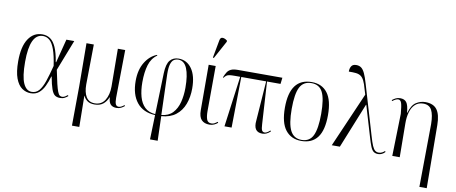

<svg xmlns="http://www.w3.org/2000/svg" viewBox="-83 -1171 4221 1778"><g transform="rotate(10 2027.5 -282.5)"><path d="M224 10Q179 10 141.5 -16Q104 -42 81.5 -102Q59 -162 59 -262Q59 -400 107 -473Q155 -546 238 -546Q280 -546 312 -524Q344 -502 366.5 -451.5Q389 -401 403 -314H407L464 -536H538L425 -246Q441 -166 452.5 -118.5Q464 -71 473.5 -47Q483 -23 493 -15.5Q503 -8 516 -8Q530 -8 544 -16.5Q558 -25 567 -33L573 -25Q561 -14 543 -4Q525 6 500 6Q469 6 450 -8Q431 -22 417 -61.5Q403 -101 389 -176H386Q371 -125 351 -83Q331 -41 300.5 -15.5Q270 10 224 10ZM231 -4Q273 -4 300 -36Q327 -68 347.5 -128.5Q368 -189 390 -276Q376 -372 356 -428Q336 -484 308.5 -508Q281 -532 246 -532Q123 -532 123 -268Q123 -129 151.5 -66.5Q180 -4 231 -4Z M653 239 656 -131 653 -536H722L717 -159Q717 -86 743 -43.5Q769 -1 824 -1Q887 -1 919 -52Q951 -103 951 -182L948 -536H1017L1011 -85Q1011 -44 1019.5 -26Q1028 -8 1048 -8Q1060 -8 1072.5 -14.5Q1085 -21 1100 -33L1105 -25Q1090 -12 1071.5 -3Q1053 6 1030 6Q993 6 974 -14.5Q955 -35 953 -80H951Q934 -38 903.5 -14Q873 10 824 10Q780 10 755.5 -8.5Q731 -27 720 -53H718L722 239Z M1387 239 1394 9Q1281 4 1221.5 -70Q1162 -144 1162 -272Q1162 -376 1205 -446.5Q1248 -517 1315 -543L1319 -537Q1266 -501 1245.5 -433Q1225 -365 1225 -271Q1225 -194 1241.5 -134.5Q1258 -75 1295 -39.5Q1332 -4 1394 0L1406 -387Q1409 -475 1439 -509.5Q1469 -544 1519 -544Q1596 -544 1643 -478.5Q1690 -413 1690 -293Q1690 -212 1665 -145.5Q1640 -79 1587.5 -38Q1535 3 1452 9L1459 239ZM1439 -384 1451 -2Q1518 -8 1556.5 -49Q1595 -90 1611 -153Q1627 -216 1627 -288Q1627 -406 1600 -470Q1573 -534 1518 -534Q1496 -534 1477.5 -523Q1459 -512 1448.5 -479.5Q1438 -447 1439 -384Z M1904 9Q1856 9 1829.5 -18.5Q1803 -46 1803 -110L1802 -536H1868L1866 -112Q1866 -62 1876.5 -33.5Q1887 -5 1921 -5Q1937 -5 1950.5 -12.5Q1964 -20 1977 -30L1982 -22Q1969 -10 1949 -0.5Q1929 9 1904 9ZM1838 -606 1829 -609 1860 -776Q1865 -805 1887 -804Q1909 -803 1930 -785V-775Z M2045 0 2109 -477H2057Q2026 -477 2008.5 -474.5Q1991 -472 1980 -464Q1969 -456 1958 -441L1952 -444Q1964 -474 1977 -494.5Q1990 -515 2013 -525.5Q2036 -536 2076 -536H2495L2488 -477H2361L2385 -81Q2387 -37 2395 -22.5Q2403 -8 2421 -8Q2442 -8 2471 -36L2477 -28Q2456 -9 2438 -1.5Q2420 6 2401 6Q2314 6 2326 -104L2353 -477H2119L2112 0Z M2768 10Q2673 10 2619.5 -58Q2566 -126 2566 -268Q2566 -544 2771 -544Q2867 -544 2919 -476Q2971 -408 2971 -268Q2971 -126 2919.5 -58Q2868 10 2768 10ZM2769 0Q2845 0 2876 -65Q2907 -130 2907 -268Q2907 -410 2875.5 -472Q2844 -534 2770 -534Q2694 -534 2662 -471.5Q2630 -409 2630 -268Q2630 -128 2663 -64Q2696 0 2769 0Z M3054 0 3278 -515 3263 -564Q3250 -613 3236 -641Q3222 -669 3203.5 -681.5Q3185 -694 3158 -697Q3131 -700 3091 -699Q3090 -728 3103 -749.5Q3116 -771 3149 -771Q3177 -771 3196 -757Q3215 -743 3230.5 -710Q3246 -677 3263 -619L3402 -149Q3419 -90 3432 -60Q3445 -30 3459.5 -19Q3474 -8 3493 -8Q3511 -8 3525.5 -16Q3540 -24 3549 -33L3555 -25Q3543 -11 3526 -2.5Q3509 6 3490 6Q3465 6 3448.5 -5.5Q3432 -17 3419 -48Q3406 -79 3389 -138L3304 -424H3301L3130 0Z M3920 239 3926 -352Q3925 -440 3902 -483.5Q3879 -527 3823 -527Q3777 -527 3747 -499.5Q3717 -472 3703 -424Q3689 -376 3690 -316L3693 0H3623L3633 -397Q3627 -469 3618 -497Q3609 -525 3587 -525Q3577 -525 3563.5 -519Q3550 -513 3534 -500L3528 -508Q3544 -521 3562 -530Q3580 -539 3604 -539Q3643 -539 3662.5 -514Q3682 -489 3688 -418H3691Q3712 -492 3752.5 -518Q3793 -544 3839 -544Q3915 -544 3949 -498Q3983 -452 3984 -354L3989 239Z"/></g></svg>

Font: Noto Serif Display SemiCondensed Light
Style: Regular
Weight: 300
Width: 4
Designer: Monotype Design Team
Foundry: Monotype Imaging Inc.
Version: Version 2.009